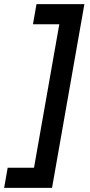

<svg xmlns="http://www.w3.org/2000/svg" viewBox="-88 -770 434 926"><path d="M-51 39H76L198 -653H71L88 -750H319L163 136H-68Z"/></svg>

Font: Cabin SemiBold
Style: Italic
Weight: 600
Italic angle: -7°
Designer: Pablo Impallari
Foundry: Pablo Impallari. http://www.impallari.com Igino Marini. http://www.ikern.com
Version: Version 2.200